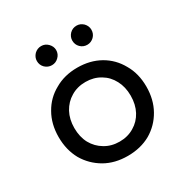

<svg xmlns="http://www.w3.org/2000/svg" viewBox="-171 -896 1017 1046"><g transform="rotate(-30 337.5 -373.5)"><path d="M337.9 3.9Q256.8 3.9 195.3 -31.2Q132.8 -67.4 96.7 -128.9Q61.5 -192.4 61.5 -273.4Q61.5 -355.5 97.7 -418Q132.8 -480.5 195.3 -514.6Q256.8 -550.8 337.9 -550.8Q418 -550.8 480.5 -515.6Q542 -480.5 577.1 -417Q613.3 -355.5 613.3 -273.4Q613.3 -192.4 578.1 -129.9Q543 -67.4 481.4 -31.2Q418.9 3.9 337.9 3.9ZM337.9 -85.9Q389.6 -85.9 429.7 -110.4Q469.7 -133.8 492.2 -175.8Q514.6 -217.8 514.6 -273.4Q514.6 -328.1 492.2 -370.1Q469.7 -413.1 429.7 -436.5Q389.6 -460.9 337.9 -460.9Q286.1 -460.9 246.1 -436.5Q206.1 -413.1 182.6 -370.1Q160.2 -328.1 160.2 -273.4Q160.2 -217.8 182.6 -175.8Q206.1 -133.8 246.1 -110.4Q286.1 -85.9 337.9 -85.9ZM226.6 -630.9Q202.1 -630.9 183.6 -648.4Q166 -666 166 -691.4Q166 -714.8 183.6 -733.4Q202.1 -751 226.6 -751Q251 -751 268.6 -733.4Q287.1 -714.8 287.1 -691.4Q287.1 -666 268.6 -648.4Q251 -630.9 226.6 -630.9ZM449.2 -630.9Q423.8 -630.9 406.2 -648.4Q388.7 -666 388.7 -691.4Q388.7 -714.8 406.2 -733.4Q423.8 -751 449.2 -751Q472.7 -751 491.2 -733.4Q508.8 -714.8 508.8 -691.4Q508.8 -666 491.2 -648.4Q472.7 -630.9 449.2 -630.9Z"/></g></svg>

Font: Abed
Style: Bold
Weight: 700
Designer: Johan Aakerlund
Version: Version 3.105